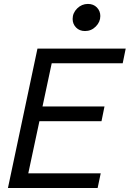

<svg xmlns="http://www.w3.org/2000/svg" viewBox="-20 -948 654 968"><path d="M20 0 168.9 -703.1H613.8L598.6 -628.9H240.7L194.3 -411.1H506.8L491.7 -336.9H178.7L122.6 -74.2H487.8L472.2 0ZM408.7 -791.5Q380.9 -791.5 363.5 -809.3Q346.2 -827.1 346.2 -852.5Q346.2 -882.8 369.1 -905.5Q392.1 -928.2 423.3 -928.2Q451.2 -928.2 468.5 -910.4Q485.8 -892.6 485.8 -867.2Q485.8 -837.4 463.1 -814.5Q440.4 -791.5 408.7 -791.5Z"/></svg>

Font: Schibsted Grotesk
Style: Italic
Weight: 400
Italic angle: -12°
Designer: Bakken & Baeck AS, Henrik Kongsvoll
Foundry: Schibsted ASA
Version: Version 1.100; ttfautohint (v1.8.4.7-5d5b);gftools[0.9.25]